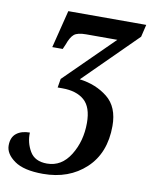

<svg xmlns="http://www.w3.org/2000/svg" viewBox="-124 -601 718 905"><g transform="rotate(10 234.5 -148.0)"><path d="M144 240Q268 240 348 165.5Q428 91 428 -39Q428 -130 372.5 -174.5Q317 -219 238 -229L488 -477L502 -536H129L84 -356H134L144 -379Q157 -416 173.5 -429.5Q190 -443 231 -443H380L149 -215L142 -173H165Q232 -173 269.5 -140.5Q307 -108 307 -32Q307 55 265.5 122Q224 189 154 189Q96 189 72 148Q48 107 50 59Q10 59 -14 78Q-38 97 -38 136Q-38 176 7 208Q52 240 144 240Z"/></g></svg>

Font: Noto Serif SemiCondensed Semi
Style: Italic
Weight: 600
Width: 4
Italic angle: -12°
Designer: Monotype Design Team
Foundry: Monotype Imaging Inc.
Version: Version 1.901